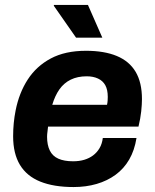

<svg xmlns="http://www.w3.org/2000/svg" viewBox="-20 -743 624 775"><path d="M277 12Q197 12 142.5 -10Q88 -32 60.5 -77.5Q33 -123 33 -193Q33 -220 35.5 -246Q38 -272 43 -297Q57 -368 92 -422Q127 -476 185 -507Q243 -538 327 -538Q401 -538 451.5 -517Q502 -496 527.5 -453Q553 -410 553 -343Q553 -322 550 -293.5Q547 -265 539 -232H174Q173 -221 171.5 -210.5Q170 -200 170 -191Q170 -158 181 -135.5Q192 -113 215.5 -102.5Q239 -92 275 -92Q300 -92 320 -98Q340 -104 355.5 -115.5Q371 -127 381.5 -144.5Q392 -162 395 -186H531Q523 -136 501.5 -99Q480 -62 446.5 -37.5Q413 -13 370 -0.5Q327 12 277 12ZM191 -320H412Q414 -329 414.5 -337.5Q415 -346 415 -352Q415 -381 405 -399Q395 -417 375.5 -426Q356 -435 330 -435Q293 -435 265.5 -421.5Q238 -408 220 -382.5Q202 -357 191 -320ZM287 -591 197 -720 198 -723H335L393 -591Z"/></svg>

Font: Archivo SemiBold
Style: Bold Italic
Weight: 700
Italic angle: -10°
Version: Version 2.001